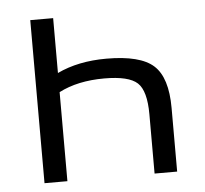

<svg xmlns="http://www.w3.org/2000/svg" viewBox="-43 -565 650 610"><g transform="rotate(-5 281.5 -260.0)"><path d="M148 0H75V-520H148V-345Q215 -377 305 -377Q413 -377 455.5 -338.5Q498 -300 498 -203V0H426V-189Q426 -264 398.5 -289.5Q371 -315 293 -315Q208 -315 148 -284Z"/></g></svg>

Font: Mplus 1p
Style: Regular
Weight: 400
Version: Version 1.061